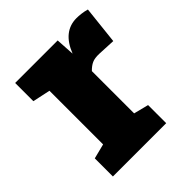

<svg xmlns="http://www.w3.org/2000/svg" viewBox="-154 -644 750 750"><g transform="rotate(-45 221.0 -269.0)"><path d="M339.8 -100.1V0H45.4V-100.1L106.9 -115.7V-412.1L33.7 -427.7V-528.3H268.6L272.5 -463.9L273.4 -450.7Q307.6 -538.1 382.3 -538.1Q393.1 -538.1 407.7 -536.4Q422.4 -534.7 437.5 -530.3L420.4 -373L347.2 -376.5Q321.8 -377.4 307.4 -370.8Q293 -364.3 278.3 -349.1V-115.7Z"/></g></svg>

Font: Hanuman Black
Style: Regular
Weight: 900
Designer: Danh Hong
Version: Version 8.002; ttfautohint (v1.8.3)